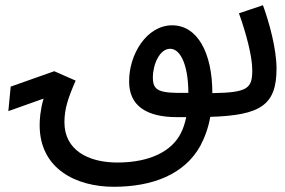

<svg xmlns="http://www.w3.org/2000/svg" viewBox="-20 -444 1093 736"><path d="M658 5C670 5 682 5 694 5C689 27 683 48 674 65C639 137 552 179 430 179C316 179 227 130 227 25C227 -26 240 -66 270 -135L188 -171L21 -112L12 -18L147 -66C134 -21 132 15 132 36C132 204 273 272 416 272C564 272 687 225 748 115C765 83 779 45 786 4C979 -2 1040 -41 1040 -181C1040 -257 1012 -358 988 -424L896 -393C923 -318 947 -229 947 -176C947 -106 932 -89 794 -87C794 -243 736 -347 640 -347C542 -347 474 -235 475 -131C475 -39 541 5 658 5ZM566 -147C566 -197 592 -257 632 -257C675 -257 702 -187 702 -88H696C589 -86 566 -96 566 -147Z"/></svg>

Font: Noto Sans Arabic Cond Med
Style: Regular
Weight: 500
Width: 3
Designer: Monotype Design Team, Nadine Chahine, Nizar Qandah and Khaled Hosny
Foundry: Monotype Imaging Inc.
Version: Version 2.012